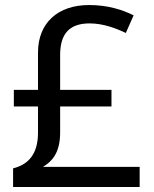

<svg xmlns="http://www.w3.org/2000/svg" viewBox="-20 -743 612 763"><path d="M334 -723C211 -723 131 -653 131 -534V-386H35V-320H131V-215C131 -127 89 -88 32 -74V0H535V-80H151C186 -101 219 -135 219 -216V-320H423V-386H219V-525C219 -613 260 -650 336 -650C390 -650 440 -631 480 -612L511 -682C465 -705 407 -723 334 -723Z"/></svg>

Font: Noto Sans Sinhala UI
Style: Regular
Weight: 400
Designer: Jelle Bosma - Monotype Design Team
Foundry: Monotype Imaging Inc.
Version: Version 2.006